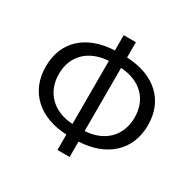

<svg xmlns="http://www.w3.org/2000/svg" viewBox="-169 -934 1141 1133"><g transform="rotate(30 401.5 -367.0)"><path d="M443 -583C576 -575 659 -494 659 -369C659 -245 576 -160 443 -153ZM360 -153C227 -160 143 -245 143 -369C143 -494 227 -575 360 -583ZM443 -758H360V-654C175 -646 54 -543 54 -369C54 -196 175 -89 360 -81V24H443V-81C628 -89 750 -196 750 -369C750 -543 628 -646 443 -654Z"/></g></svg>

Font: Noto Sans JP Regular
Style: Regular
Weight: 400
Designer: Ryoko NISHIZUKA (kana & ideographs); Paul D. Hunt (Latin, Greek & Cyrillic); Wenlong ZHANG (bopomofo); Sandoll Communica
Foundry: Adobe Systems Incorporated
Version: Version 1.004;PS 1.004;hotconv 1.0.82;makeotf.lib2.5.63406